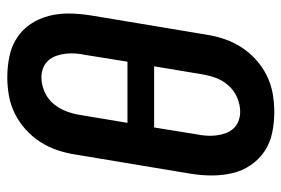

<svg xmlns="http://www.w3.org/2000/svg" viewBox="-146 -638 791 540"><g transform="rotate(-90 250.0 -367.5)"><path d="M206 8Q176 8 147 2Q118 -4 95 -19.5Q72 -35 56 -58.5Q40 -82 33.5 -110Q27 -138 27 -167.5Q27 -197 32 -228L86 -552Q90 -578 98.5 -603Q107 -628 121.5 -650.5Q136 -673 156.5 -691.5Q177 -710 201.5 -722Q226 -734 252 -738.5Q278 -743 303 -743Q333 -743 362 -737Q391 -731 414.5 -715.5Q438 -700 453.5 -676.5Q469 -653 476 -625Q483 -597 482.5 -567.5Q482 -538 477 -507L423 -183Q419 -157 410.5 -132Q402 -107 387.5 -84.5Q373 -62 352.5 -43.5Q332 -25 307.5 -13Q283 -1 257 3.5Q231 8 206 8ZM175 -405H347L366 -523Q369 -537 370 -551Q371 -565 369.5 -578.5Q368 -592 363.5 -605Q359 -618 350.5 -627.5Q342 -637 329.5 -642Q317 -647 303 -647Q283 -647 263 -638.5Q243 -630 229 -613.5Q215 -597 207.5 -577Q200 -557 197 -537ZM206 -88Q226 -88 246 -96.5Q266 -105 280.5 -121.5Q295 -138 302 -158Q309 -178 312 -198L334 -330H162L143 -212Q140 -198 139 -184Q138 -170 139.5 -156.5Q141 -143 145.5 -130Q150 -117 158.5 -107.5Q167 -98 179.5 -93Q192 -88 206 -88Z"/></g></svg>

Font: Iosevka Term Curly
Style: Bold Italic
Weight: 700
Italic angle: -9°
Designer: Belleve Invis
Foundry: Belleve Invis
Version: Version 32.3.0